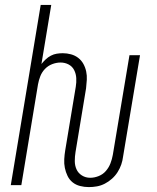

<svg xmlns="http://www.w3.org/2000/svg" viewBox="-20 -755 640 783"><path d="M342 8Q324 8 306.5 3.5Q289 -1 276 -11.5Q263 -22 255.5 -37.5Q248 -53 244.5 -70Q241 -87 242 -105.5Q243 -124 246 -142L289 -401Q292 -419 291 -436.5Q290 -454 282.5 -469Q275 -484 260 -492Q245 -500 227 -500Q210 -500 193 -493.5Q176 -487 163.5 -474Q151 -461 144.5 -444.5Q138 -428 135 -411L67 0H24L146 -735H189L149 -494Q157 -504 166.5 -513Q176 -522 187.5 -528Q199 -534 211.5 -536Q224 -538 236 -538Q253 -538 269.5 -533.5Q286 -529 299 -519Q312 -509 320 -494.5Q328 -480 331.5 -463.5Q335 -447 334 -429.5Q333 -412 331 -395L288 -135Q285 -117 285 -98.5Q285 -80 292 -64.5Q299 -49 314 -39.5Q329 -30 348 -30Q365 -30 382.5 -37Q400 -44 412 -58Q424 -72 430.5 -89Q437 -106 440 -123L508 -530H551L482 -117Q480 -100 474.5 -84Q469 -68 459.5 -53Q450 -38 436.5 -26Q423 -14 407.5 -6Q392 2 375.5 5Q359 8 342 8Z"/></svg>

Font: Iosevka Curly XLtEx
Style: Italic
Weight: 200
Width: 7
Italic angle: -9°
Monospace: yes
Designer: Belleve Invis
Foundry: Belleve Invis
Version: Version 11.1.0; ttfautohint (v1.8.3)